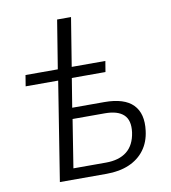

<svg xmlns="http://www.w3.org/2000/svg" viewBox="-80 -774 752 843"><g transform="rotate(-10 296.0 -352.5)"><path d="M119 0 189 -440H44L52 -489H196L231 -705H293L258 -489H408L400 -441H250L229 -312H372Q461 -312 500 -272Q539 -232 529 -156Q523 -107 497 -72Q471 -37 428 -18.5Q385 0 327 0ZM188 -49H333Q392 -49 426.5 -76.5Q461 -104 469 -160Q476 -213 449.5 -238Q423 -263 366 -263H222Z"/></g></svg>

Font: Nunito Sans 10pt SemiCondensed Light
Style: Italic
Weight: 300
Width: 4
Italic angle: -9°
Designer: Vernon Adams
Foundry: Vernon Adams
Version: Version 3.101;gftools[0.9.27]